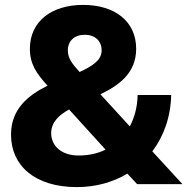

<svg xmlns="http://www.w3.org/2000/svg" viewBox="-20 -752 765 784"><path d="M294 12C369 12 440 -7 500 -43L540 0H725L602 -134C648 -195 677 -273 679 -364H542C541 -315 529 -271 510 -236L390 -367C467 -404 536 -454 536 -553C536 -664 450 -732 319 -732C190 -732 102 -664 102 -553C102 -491 128 -453 174 -402C95 -363 25 -307 25 -202C25 -77 121 12 294 12ZM189 -208C189 -252 219 -281 262 -305L411 -141C379 -125 341 -117 301 -117C230 -117 189 -157 189 -208ZM257 -546C257 -585 284 -610 326 -610C368 -610 395 -585 395 -546C395 -506 357 -482 305 -458C274 -492 257 -515 257 -546Z"/></svg>

Font: Aspekta 750
Style: Regular
Weight: 750
Designer: Ivo Dolenc
Version: Version 2.000